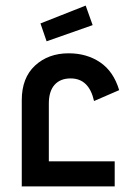

<svg xmlns="http://www.w3.org/2000/svg" viewBox="-20 -668 489 688"><path d="M287 -648 312 -578 147 -520 125 -584ZM155 -297V-90H391V0H57L58 -1V-309Q58 -389 105.5 -433Q153 -477 226 -477Q291 -477 339 -444.5Q387 -412 407 -345L317 -306Q299 -387 233 -387Q196 -387 175.5 -364Q155 -341 155 -297Z"/></svg>

Font: Gulax
Style: Regular
Weight: 400
Designer: Morgan Gilbert
Foundry: VTF
Version: Version 1.001;hotconv 1.0.109;makeotfexe 2.5.65596